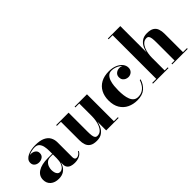

<svg xmlns="http://www.w3.org/2000/svg" viewBox="47 -1499 2257 2257"><g transform="rotate(-45 1176.0 -370.0)"><path d="M445 10Q412.5 10 387 1.2Q361.5 -7.5 346.8 -27Q332 -46.5 332 -78V-304.5Q332 -340.5 325 -375Q318 -409.5 298 -432Q278 -454.5 238 -454.5Q215.5 -454.5 189.8 -449.2Q164 -444 141 -432.8Q118 -421.5 103.5 -403.8Q89 -386 89 -361H74.5Q74.5 -392.5 98.2 -411.8Q122 -431 153 -431Q185.5 -431 210.2 -413.5Q235 -396 235 -363Q235 -327.5 210 -309.2Q185 -291 153 -291Q119 -291 96.2 -309.8Q73.5 -328.5 73.5 -361Q73.5 -389 90 -409.2Q106.5 -429.5 133.8 -442.5Q161 -455.5 194.5 -461.8Q228 -468 262.5 -468Q338.5 -468 384.2 -446.8Q430 -425.5 450.5 -388.5Q471 -351.5 471 -304.5V-56.5Q471 -40 478.5 -28.5Q486 -17 505 -17Q518 -17 537 -28.2Q556 -39.5 568 -63.5L575.5 -56Q561 -24.5 526.2 -7.2Q491.5 10 445 10ZM181 10Q116 10 77.2 -23.2Q38.5 -56.5 38.5 -113.5Q38.5 -180.5 96.5 -217.8Q154.5 -255 261 -255H378.5V-244H294Q256 -244 233.2 -225.2Q210.5 -206.5 200.2 -179.5Q190 -152.5 190 -127.5Q190 -104 195.5 -83.5Q201 -63 213.8 -50Q226.5 -37 247 -37Q269 -37 288.2 -52.5Q307.5 -68 319.8 -100Q332 -132 332 -181H340Q340 -122.5 321.2 -79.5Q302.5 -36.5 267.2 -13.2Q232 10 181 10Z M811.5 10Q755.5 10 724.8 -9.8Q694 -29.5 682 -63.5Q670 -97.5 670 -141V-447.5H603V-460H809.5V-148.5Q809.5 -106.5 813 -79.8Q816.5 -53 827 -40Q837.5 -27 858 -27Q890.5 -27 912.8 -46.8Q935 -66.5 948.5 -98Q962 -129.5 968.2 -166Q974.5 -202.5 974.5 -236.5L984 -238.5Q984 -202 977.5 -159.2Q971 -116.5 952.8 -78Q934.5 -39.5 900.5 -14.8Q866.5 10 811.5 10ZM974.5 0V-447.5H909.5V-460H1115V-12.5H1181.5V0Z M1485.5 10Q1417.5 10 1362.5 -16.2Q1307.5 -42.5 1275 -95.8Q1242.5 -149 1242.5 -230Q1242.5 -301.5 1271 -355.5Q1299.5 -409.5 1354.2 -439.8Q1409 -470 1487 -470Q1545.5 -470 1589.5 -451.8Q1633.5 -433.5 1658 -403Q1682.5 -372.5 1682.5 -335.5Q1682.5 -299.5 1659 -278.5Q1635.5 -257.5 1603.5 -257.5Q1584.5 -257.5 1565.5 -265.8Q1546.5 -274 1534 -291.2Q1521.5 -308.5 1521.5 -334.5Q1521.5 -370 1546.2 -390Q1571 -410 1603.5 -410Q1634 -410 1657.8 -390.5Q1681.5 -371 1681.5 -335.5H1670Q1670 -362.5 1656 -384.5Q1642 -406.5 1619 -422Q1596 -437.5 1569.2 -445.8Q1542.5 -454 1517.5 -454Q1481 -454 1459.2 -432.8Q1437.5 -411.5 1426.2 -377.5Q1415 -343.5 1411.2 -304.5Q1407.5 -265.5 1407.5 -230Q1407.5 -187 1412.5 -147.8Q1417.5 -108.5 1429.8 -77.8Q1442 -47 1464 -29.2Q1486 -11.5 1520 -11.5Q1559.5 -11.5 1589.2 -27.8Q1619 -44 1639.5 -73Q1660 -102 1672.5 -139.5H1685.5Q1666 -73 1618.5 -31.5Q1571 10 1485.5 10Z M1752.5 0V-12.5H1819.5V-737.5H1752.5V-750H1959V-12.5H2010.5V0ZM2072.5 0V-12.5H2124V-311.5Q2124 -353.5 2120.5 -380.2Q2117 -407 2106.8 -420Q2096.5 -433 2075.5 -433Q2043.5 -433 2021.2 -413.2Q1999 -393.5 1985.2 -362Q1971.5 -330.5 1965.2 -294Q1959 -257.5 1959 -223.5L1949.5 -221.5Q1949.5 -258 1956.2 -300.8Q1963 -343.5 1981.2 -382Q1999.5 -420.5 2033.5 -445.2Q2067.5 -470 2121.5 -470Q2178 -470 2208.8 -450.5Q2239.5 -431 2251.5 -397Q2263.5 -363 2263.5 -319.5V-12.5H2330V0Z"/></g></svg>

Font: Bodoni Moda 18pt
Style: Bold
Weight: 700
Designer: Owen Earl
Foundry: indestructible type
Version: Version 2.004